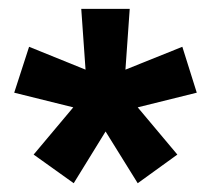

<svg xmlns="http://www.w3.org/2000/svg" viewBox="-20 -732 478 435"><path d="M292 -316.9 219.2 -434.1 147 -316.9 56.2 -381.8 146 -488.8 12.2 -522 45.9 -626 173.8 -574.2 164.1 -711.9H273.9L264.2 -574.2L393.1 -626L425.8 -522L292 -488.8L381.8 -381.8Z"/></svg>

Font: Creato Display ExtraBold
Style: Regular
Weight: 800
Version: Version 1.000